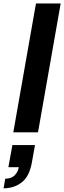

<svg xmlns="http://www.w3.org/2000/svg" viewBox="-57 -743 361 1078"><path d="M17.7 0 144.9 -723.4H283.7L156.4 0ZM-37 314.3 -27.6 260.3Q6.2 260.3 25.1 241.7Q44 223 48.6 195.6H-9.9L12.6 71.4H139.5L121.9 169.3Q108.2 247.8 64.7 281.1Q21.2 314.3 -37 314.3Z"/></svg>

Font: Archivo Variable SemiBold
Style: Italic
Weight: 600
Italic angle: -10°
Designer: Hector Gatti
Foundry: Omnibus-Type
Version: Version 2.001